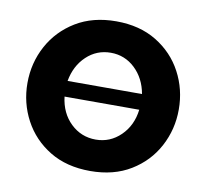

<svg xmlns="http://www.w3.org/2000/svg" viewBox="-66 -605 736 686"><g transform="rotate(10 302.5 -261.5)"><path d="M303 10Q217 10 155.5 -27.5Q94 -65 61 -127Q28 -189 28 -261Q28 -334 61.5 -396Q95 -458 156.5 -495.5Q218 -533 303 -533Q388 -533 449.5 -495.5Q511 -458 544 -396Q577 -334 577 -261Q577 -189 544 -127Q511 -65 449.5 -27.5Q388 10 303 10ZM303 -419Q252 -419 215 -384Q178 -349 168 -293H438Q428 -349 391 -384Q354 -419 303 -419ZM303 -104Q355 -104 393 -141Q431 -178 438 -236H167Q174 -177 212 -140.5Q250 -104 303 -104Z"/></g></svg>

Font: Raleway
Style: Bold
Weight: 700
Designer: Matt McInerney, Pablo Impallari, Rodrigo Fuenzalida
Foundry: Matt McInerney, Pablo Impallari, Rodrigo Fuenzalida
Version: Version 4.026